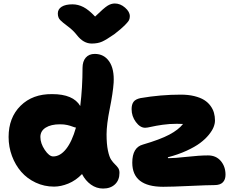

<svg xmlns="http://www.w3.org/2000/svg" viewBox="-20 -1072 1367 1112"><path d="M645 -1051.8Q676.8 -1051.8 704.3 -1027.8Q731.9 -1003.9 731.9 -978Q731.9 -965.8 727.5 -956.1Q723.1 -946.3 702.9 -925.8Q682.6 -905.3 642.1 -874Q595.7 -841.8 571 -830.8Q546.4 -819.8 511.2 -819.8Q463.4 -819.8 425.8 -868.2Q402.8 -897.5 372.8 -919.4Q342.8 -941.4 328.9 -955.6Q314.9 -969.7 314.9 -994.1Q314.9 -1019 337.2 -1033Q359.4 -1046.9 399.9 -1046.9Q432.1 -1046.9 462.9 -1031.2Q493.7 -1015.6 530.8 -976.1Q582.5 -1026.4 603.3 -1039.1Q624 -1051.8 645 -1051.8ZM293 8.8Q236.3 8.8 186.8 -14.4Q137.2 -37.6 103 -76.9Q68.8 -116.2 49.3 -168.7Q29.8 -221.2 29.8 -278.8Q29.8 -391.1 99.4 -459.7Q168.9 -528.3 282.2 -526.9Q404.3 -526.9 444.8 -458Q458 -565.9 458 -678.2Q458 -716.8 476.8 -738.3Q495.6 -759.8 528.8 -759.8Q582.5 -759.8 612.5 -716.1Q642.6 -672.4 638.2 -592.8Q634.3 -534.7 615.7 -442.6Q597.2 -350.6 597.2 -293.9Q597.2 -237.8 605 -200.4Q612.8 -163.1 623.8 -147Q634.8 -130.9 645.5 -120.8Q656.2 -110.8 664.1 -99.6Q671.9 -88.4 671.9 -70.8Q671.9 -28.8 646 -4.4Q620.1 20 577.1 20Q538.6 20 506.6 -2.9Q474.6 -25.9 455.1 -64Q418.9 -26.4 375.7 -8.8Q332.5 8.8 293 8.8ZM924.8 9.8Q746.1 9.8 746.1 -129.9Q746.1 -218.3 808.1 -234.9Q906.7 -263.7 960.2 -292Q1013.7 -320.3 1040 -354Q1030.3 -355 1003.9 -355Q960.9 -355 921.9 -349.4Q882.8 -343.8 857.2 -337.9Q831.5 -332 820.8 -332Q791.5 -332 766.8 -365.5Q742.2 -398.9 742.2 -439.9Q742.2 -466.8 753.4 -482.2Q764.6 -497.6 793.9 -503.9Q911.1 -523.9 1026.9 -523.9Q1070.8 -523.9 1105.5 -515.4Q1140.1 -506.8 1162.4 -492.9Q1184.6 -479 1199 -459.2Q1213.4 -439.5 1219.2 -418.5Q1225.1 -397.5 1225.1 -374Q1225.1 -356 1217 -335.7Q1209 -315.4 1189 -290.8Q1168.9 -266.1 1138.9 -243.7Q1108.9 -221.2 1060.5 -199Q1012.2 -176.8 952.1 -161.1Q952.1 -155.8 955.1 -155.8Q990.2 -155.8 1063 -163.8Q1135.7 -171.9 1185.1 -171.9Q1231.4 -171.9 1258.8 -139.6Q1286.1 -107.4 1286.1 -60.1Q1286.1 -31.7 1270.5 -15.9Q1254.9 0 1222.2 0Q1184.1 0 1079.1 4.9Q974.1 9.8 924.8 9.8ZM213.9 -278.8Q213.9 -241.7 239.3 -203.9Q264.6 -166 288.1 -166Q328.6 -166 362.8 -209Q397 -252 419.9 -333Q412.1 -334 399.7 -338.9Q387.2 -343.8 369.6 -347.9Q352.1 -352.1 327.1 -352.1Q275.4 -352.1 244.6 -332.8Q213.9 -313.5 213.9 -278.8Z"/></svg>

Font: Shantell Sans Normal
Style: Regular
Weight: 800
Designer: Stephen Nixon, Anya Danilova, Shantell Martin
Foundry: Arrow Type
Version: Version 1.006;[559af2be0]